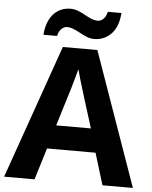

<svg xmlns="http://www.w3.org/2000/svg" viewBox="-61 -975 811 1025"><g transform="rotate(5 345.0 -462.5)"><path d="M527 0 475 -170H215L163 0H0L252 -717H437L690 0ZM387 -463Q382 -480 374 -506Q366 -532 358 -559Q350 -586 345 -606Q340 -586 331.5 -556.5Q323 -527 315.5 -500.5Q308 -474 304 -463L253 -297H439ZM143 -773Q146 -812 157.5 -840.5Q169 -869 187 -887.5Q205 -906 227.5 -915Q250 -924 276 -924Q296 -924 315.5 -916.5Q335 -909 353.5 -898.5Q372 -888 390 -880.5Q408 -873 426 -873Q441 -873 455 -886Q469 -899 475 -925H548Q542 -848 504 -811Q466 -774 415 -774Q395 -774 376 -781.5Q357 -789 338 -799.5Q319 -810 301 -817.5Q283 -825 265 -825Q250 -825 236 -812Q222 -799 216 -773Z"/></g></svg>

Font: Noto Sans Telugu
Style: Regular
Weight: 400
Designer: Jelle Bosma - Monotype Design Team
Foundry: Monotype Imaging Inc.
Version: Version 2.003